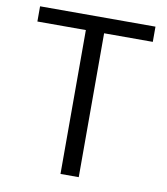

<svg xmlns="http://www.w3.org/2000/svg" viewBox="-82 -801 758 870"><g transform="rotate(10 297.0 -366.0)"><path d="M255 0H339V-662H563V-732H32V-662H255Z"/></g></svg>

Font: Noto Sans CJK JP DemiLight
Style: Regular
Weight: 350
Designer: Ryoko NISHIZUKA (kana & ideographs); Paul D. Hunt (Latin, Greek & Cyrillic); Wenlong ZHANG (bopomofo); Sandoll Communica
Foundry: Adobe Systems Incorporated
Version: Version 1.004;PS 1.004;hotconv 1.0.82;makeotf.lib2.5.63406